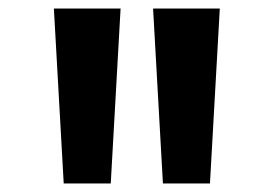

<svg xmlns="http://www.w3.org/2000/svg" viewBox="-20 -868 640 449"><path d="M106 -848H262L239 -439H129ZM338 -848H494L471 -439H361Z"/></svg>

Font: Martian Mono Condensed SemiBold
Style: Regular
Weight: 600
Width: 3
Designer: Roman Shamin
Foundry: Evil Martians
Version: Version 1.000